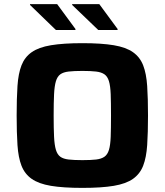

<svg xmlns="http://www.w3.org/2000/svg" viewBox="-20 -906 801 934"><path d="M381 8Q287 8 227.5 -2Q168 -12 134 -36Q100 -60 84.5 -100Q69 -140 65 -200.5Q61 -261 61 -344Q61 -427 65 -487.5Q69 -548 84.5 -588Q100 -628 134 -652Q168 -676 228 -686Q288 -696 381 -696Q474 -696 533.5 -686Q593 -676 627 -652Q661 -628 676.5 -588Q692 -548 696 -487.5Q700 -427 700 -344Q700 -261 696 -200.5Q692 -140 676.5 -100Q661 -60 627 -36Q593 -12 533.5 -2Q474 8 381 8ZM381 -127Q422 -127 447.5 -130Q473 -133 488 -143.5Q503 -154 510 -177Q517 -200 518.5 -240.5Q520 -281 520 -344Q520 -407 518.5 -447.5Q517 -488 510 -511Q503 -534 488 -544.5Q473 -555 447 -558Q421 -561 381 -561Q340 -561 314 -558Q288 -555 273.5 -544.5Q259 -534 252 -511Q245 -488 243 -447.5Q241 -407 241 -344Q241 -281 243 -240.5Q245 -200 252 -177Q259 -154 273.5 -143.5Q288 -133 314 -130Q340 -127 381 -127ZM552 -760H458L331 -882V-886H463L552 -765ZM347 -760H252L126 -882V-886H258L347 -765Z"/></svg>

Font: Saira SemiExpanded
Style: Bold
Weight: 700
Width: 6
Designer: Hector Gatti with collaboration of the Omnibus-Type team
Foundry: Omnibus-Type
Version: Version 1.101